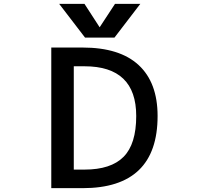

<svg xmlns="http://www.w3.org/2000/svg" viewBox="-20 -979 1040 1000"><path d="M689.5 -375Q689.5 -633.8 419.9 -633.8H364.3V-95.7H419.9Q557.6 -95.7 623.5 -162.1Q689.5 -228.5 689.5 -375ZM800.8 -375Q800.8 1 410.2 1H247.1V-731.4H410.2Q603.5 -731.4 702.1 -640.1Q800.8 -548.8 800.8 -375ZM499 -836.9 579.1 -959H710.9L576.2 -783.2H422.9L288.1 -959H419.9Z"/></svg>

Font: Gen Shin Gothic Monospace Medium
Style: Regular
Weight: 500
Designer: [Source Han Sans]
Ryoko NISHIZUKA  (kana & ideographs); Paul D. Hunt (Latin, Greek & Cyrillic); Wenlong ZHANG  (bopomofo
Version: Version 1.002.20150607